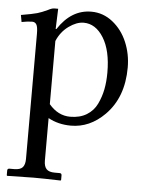

<svg xmlns="http://www.w3.org/2000/svg" viewBox="-50 -483 579 756"><g transform="rotate(5 239.5 -105.5)"><path d="M149.4 -314.5V-64.9Q185.1 -22.5 233.4 -22.5Q271.5 -22.5 298.3 -38.8Q325.2 -55.2 338.9 -83.5Q352.5 -111.8 358.4 -142.1Q364.3 -172.4 364.3 -208.5Q364.3 -295.9 333 -345.9Q301.8 -396 254.4 -396Q226.6 -396 195.8 -373.8Q165 -351.6 149.4 -314.5ZM74.7 158.2V-336.9Q74.7 -363.3 69.1 -372.8Q63.5 -382.3 52.2 -382.3Q34.7 -382.3 10.3 -377.4L5.4 -404.8Q51.3 -412.6 69.1 -417.7Q86.9 -422.9 109.4 -433.6Q125 -441.9 134.3 -441.9H149.4L146.5 -361.8H149.4Q201.7 -441.9 280.8 -441.9Q327.6 -441.9 365.2 -412.1Q402.8 -382.3 422.6 -335.4Q442.4 -288.6 442.4 -235.4Q442.4 -116.7 372.1 -46.4Q313.5 12.2 239.3 12.2Q189 12.2 149.4 -9.8V158.2Q149.4 180.7 159.2 191.4Q168.9 202.1 192.4 202.1H211.4Q219.7 202.1 219.7 210.4V229L217.8 231Q149.4 229 110.4 229L6.8 231L4.9 229V210.4Q4.9 202.1 12.7 202.1H31.7Q55.7 202.1 65.2 191.4Q74.7 180.7 74.7 158.2Z"/></g></svg>

Font: Libertinage
Style: b
Weight: 400
Designer: OSP
Foundry: OSP
Version: Version 1.0; 2008; OFL relea